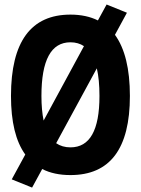

<svg xmlns="http://www.w3.org/2000/svg" viewBox="-20 -768 626 853"><path d="M122.6 65.4 167.5 -17.1C202.6 1 244.6 9.8 293 9.8C468.3 9.8 557.1 -106.4 557.1 -341.8C557.1 -462.4 534.7 -552.7 490.7 -613.3L543.9 -711.4L453.6 -748L415 -677.2C380.9 -694.3 339.8 -703.1 293 -703.1C117.7 -703.1 28.8 -583 28.8 -341.8C28.8 -226.6 49.8 -140.1 92.3 -81.5L32.2 28.8ZM293 -113.3C268.6 -113.3 247.1 -119.6 229.5 -131.8L410.2 -464.4C418 -431.2 421.9 -390.1 421.9 -341.8C421.9 -189 378.9 -113.3 293 -113.3ZM173.8 -232.4C167.5 -263.2 164.1 -299.3 164.1 -341.8C164.1 -501 207 -580.1 293 -580.1C315.9 -580.1 336.4 -574.2 353 -563Z"/></svg>

Font: CaskaydiaCove Nerd Font
Style: Bold
Weight: 700
Designer: Aaron Bell
Foundry: Saja Typeworks
Version: Version 2111.1;Nerd Fonts 2.3.0